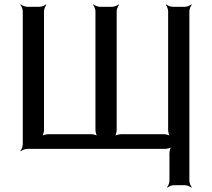

<svg xmlns="http://www.w3.org/2000/svg" viewBox="-20 -680 969 877"><path d="M754 20V146C754 155 748 170 743 175L745 177C750 172 765 166 774 166H825C834 166 849 172 854 177L856 175C851 170 845 155 845 146V-629C845 -638 851 -653 856 -658L854 -660C849 -655 834 -649 825 -649H768C759 -649 744 -655 739 -660L737 -658C742 -653 748 -638 748 -629V-87C748 -78 752 -61 757 -56L759 -58C754 -63 737 -67 728 -67H533C524 -67 507 -63 502 -58L504 -56C509 -61 513 -78 513 -87V-629C513 -638 519 -653 524 -658L522 -660C517 -655 502 -649 493 -649H436C427 -649 412 -655 407 -660L405 -658C410 -653 416 -638 416 -629V-87C416 -78 420 -61 425 -56L427 -58C422 -63 405 -67 396 -67H201C192 -67 175 -63 170 -58L172 -56C177 -61 181 -78 181 -87V-629C181 -638 187 -653 192 -658L190 -660C185 -655 170 -649 161 -649H104C95 -649 80 -655 75 -660L73 -658C78 -653 84 -638 84 -629V-20C84 -11 78 4 73 9L75 11C80 6 95 0 104 0H734C743 0 760 -4 765 -9L763 -11C758 -6 754 11 754 20Z"/></svg>

Font: Gamestation Storm
Style: Regular
Weight: 400
Designer: Jonas Hecksher
Foundry: Jonas Hecksher, Playtypeª, e-types AS
Version: Version 1.003